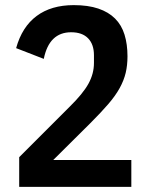

<svg xmlns="http://www.w3.org/2000/svg" viewBox="-20 -730 580 750"><path d="M493 0H55V-116L252 -313Q304 -364 325.5 -403Q347 -442 347 -484V-514Q347 -557 324 -580.5Q301 -604 258 -604Q172 -604 151 -500L43 -542Q66 -625 123 -667.5Q180 -710 268 -710Q324 -710 364 -696.5Q404 -683 429.5 -657.5Q455 -632 466.5 -594.5Q478 -557 478 -510Q478 -475 471 -445.5Q464 -416 447.5 -386Q431 -356 403 -323.5Q375 -291 333 -249L188 -105H493Z"/></svg>

Font: IBM Plex Sans Condensed SemiBold
Style: Regular
Weight: 600
Width: 3
Designer: Mike Abbink, Paul van der Laan, Pieter van Rosmalen
Foundry: Bold Monday
Version: Version 1.3